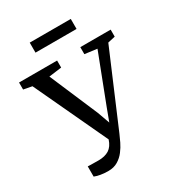

<svg xmlns="http://www.w3.org/2000/svg" viewBox="-231 -1054 1095 1197"><g transform="rotate(-30 317.0 -456.0)"><path d="M194.5 13.5Q162.5 13.5 137.5 8.8Q112.5 4 96.5 -2.5V-76Q100 -75.5 116.5 -75.2Q133 -75 150.2 -74.8Q167.5 -74.5 173.5 -74.5Q220 -74.5 249.5 -93.2Q279 -112 293.5 -156.5L48 -681L-13 -692.5V-743H261V-692.5L169.5 -680.5L318 -333L349.5 -245.5L382.5 -334L516 -681L428 -692.5V-743H646.5V-692.5L593.5 -680.5L369.5 -154Q360 -131.5 346.2 -103Q332.5 -74.5 312.2 -48Q292 -21.5 263 -4Q234 13.5 194.5 13.5ZM464.5 -925V-853H169V-925Z"/></g></svg>

Font: Merriweather
Style: Regular
Weight: 400
Designer: Eben Sorkin
Foundry: Eben Sorkin
Version: Version 2.100; ttfautohint (v1.7.19-72a1) -l 8 -r 50 -G 200 